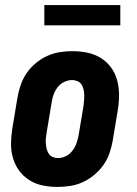

<svg xmlns="http://www.w3.org/2000/svg" viewBox="-20 -730 540 758"><path d="M207 8Q207 8 207 8Q207 8 207 8Q177 8 148 2Q119 -4 95.5 -19Q72 -34 55.5 -56.5Q39 -79 31 -107Q23 -135 23.5 -164.5Q24 -194 29 -225L49 -345Q53 -369 61.5 -394Q70 -419 85 -441Q100 -463 121 -480.5Q142 -498 166 -509Q190 -520 215.5 -524Q241 -528 266 -528Q266 -528 266 -528Q266 -528 266 -528Q296 -528 325 -522Q354 -516 378 -501Q402 -486 418.5 -463.5Q435 -441 442.5 -413Q450 -385 450 -355.5Q450 -326 445 -295L425 -175Q421 -151 412.5 -126Q404 -101 388.5 -79Q373 -57 352 -39.5Q331 -22 307 -11Q283 0 257.5 4Q232 8 207 8ZM209 -106Q225 -106 240 -113.5Q255 -121 265.5 -134.5Q276 -148 281.5 -163.5Q287 -179 290 -194L310 -314Q311 -325 312 -336Q313 -347 312.5 -357.5Q312 -368 309.5 -378.5Q307 -389 301 -397.5Q295 -406 285 -410Q275 -414 264 -414Q249 -414 233.5 -406.5Q218 -399 207.5 -385.5Q197 -372 191.5 -356.5Q186 -341 184 -326L164 -206Q162 -195 161 -184Q160 -173 161 -162.5Q162 -152 164.5 -141.5Q167 -131 173 -122.5Q179 -114 188.5 -110Q198 -106 209 -106ZM155 -630V-710H455V-630Z"/></svg>

Font: Iosevka SS04 Heavy Oblique
Style: Regular
Weight: 900
Italic angle: -9°
Monospace: yes
Designer: Belleve Invis
Foundry: Belleve Invis
Version: Version 19.0.0; ttfautohint (v1.8.4)